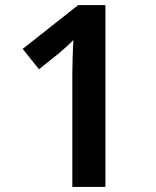

<svg xmlns="http://www.w3.org/2000/svg" viewBox="-20 -734 612 754"><path d="M394 0V-714H287L69 -542L133 -462L213 -526C234 -544 257 -565 268 -577C266 -536 264 -483 264 -442V0Z"/></svg>

Font: Noto Sans Balinese SemiBold
Style: Regular
Weight: 600
Designer: Aditya Bayu, David Williams
Foundry: David Williams
Version: Version 2.005